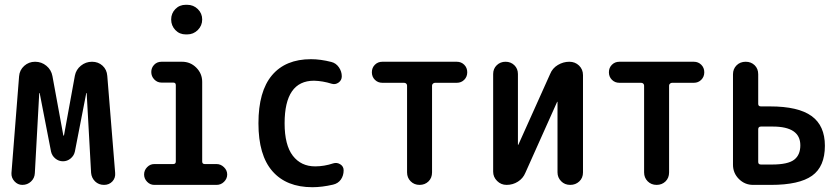

<svg xmlns="http://www.w3.org/2000/svg" viewBox="-20 -780 3540 810"><path d="M74.2 0Q54.7 0 41 -15.1Q27.3 -30.3 28.3 -49.8L60.5 -458Q62.5 -484.4 82 -502Q101.6 -519.5 127.9 -519.5Q155.3 -519.5 175.8 -502.4Q196.3 -485.4 201.2 -459L247.1 -209Q247.1 -208 248 -208Q250 -208 250 -209L295.9 -460.9Q300.8 -486.3 321.3 -502.9Q341.8 -519.5 368.2 -519.5Q394.5 -519.5 412.6 -502.9Q430.7 -486.3 432.6 -460L465.8 -50.8Q467.8 -29.3 454.1 -14.6Q440.4 0 418.9 0Q396.5 0 381.3 -14.6Q366.2 -29.3 364.3 -50.8L345.7 -386.7Q345.7 -387.7 344.7 -387.7Q343.8 -387.7 343.8 -386.7L295.9 -140.6Q292 -123 277.8 -111.3Q263.7 -99.6 245.6 -99.6Q227.5 -99.6 213.4 -111.3Q199.2 -123 195.3 -140.6L147.5 -386.7Q147.5 -387.7 146.5 -387.7Q145.5 -387.7 145.5 -386.7L127 -49.8Q126 -28.3 110.8 -14.2Q95.7 0 74.2 0Z M763.7 -759.8H769.5Q795.9 -759.8 814.5 -741.7Q833 -723.6 833 -697.8Q833 -671.9 814.5 -653.3Q795.9 -634.8 769.5 -634.8H763.7Q737.3 -634.8 719.7 -653.3Q702.1 -671.9 702.1 -697.8Q702.1 -723.6 719.7 -741.7Q737.3 -759.8 763.7 -759.8ZM630.9 0Q613.3 0 600.6 -13.2Q587.9 -26.4 587.9 -43.9Q587.9 -61.5 600.6 -74.7Q613.3 -87.9 630.9 -87.9H710.9Q721.7 -87.9 721.7 -98.6V-420.9Q721.7 -431.6 710.9 -431.6H661.1Q643.6 -431.6 630.9 -444.8Q618.2 -458 618.2 -476.1Q618.2 -494.1 630.4 -506.8Q642.6 -519.5 661.1 -519.5H748Q783.2 -519.5 808.1 -494.6Q833 -469.7 833 -434.6V-98.6Q833 -87.9 843.8 -87.9H893.6Q911.1 -87.9 924.8 -74.7Q938.5 -61.5 938.5 -43.9Q938.5 -26.4 925.3 -13.2Q912.1 0 893.6 0Z M1297.9 9.8Q1188.5 9.8 1129.4 -57.6Q1070.3 -125 1070.3 -259.8Q1070.3 -394.5 1127.4 -462.4Q1184.6 -530.3 1292 -530.3Q1332 -530.3 1377.9 -518.6Q1397.5 -513.7 1409.7 -496.1Q1421.9 -478.5 1421.9 -458Q1421.9 -441.4 1408.2 -431.6Q1394.5 -421.9 1378.9 -426.8Q1341.8 -438.5 1304.7 -439.5Q1180.7 -439.5 1180.7 -259.8Q1180.7 -168 1215.3 -123Q1250 -78.1 1309.6 -78.1Q1347.7 -78.1 1385.7 -90.8Q1401.4 -95.7 1415.5 -86.9Q1429.7 -78.1 1429.7 -61.5Q1429.7 -39.1 1418 -22.5Q1406.2 -5.9 1384.8 -1Q1337.9 9.8 1297.9 9.8Z M1592.8 -430.7Q1574.2 -430.7 1561.5 -443.4Q1548.8 -456.1 1548.8 -475.1Q1548.8 -494.1 1561.5 -506.8Q1574.2 -519.5 1592.8 -519.5H1907.2Q1925.8 -519.5 1938.5 -506.8Q1951.2 -494.1 1951.2 -475.1Q1951.2 -456.1 1938.5 -443.4Q1925.8 -430.7 1907.2 -430.7H1815.4Q1810.5 -430.7 1806.6 -427.2Q1802.7 -423.8 1802.7 -418.9V-52.7Q1802.7 -29.3 1787.6 -14.6Q1772.5 0 1750 0Q1727.5 0 1712.4 -15.1Q1697.3 -30.3 1697.3 -52.7V-418.9Q1697.3 -423.8 1693.8 -427.2Q1690.4 -430.7 1684.6 -430.7Z M2117.2 0Q2093.8 0 2077.1 -16.6Q2060.5 -33.2 2060.5 -55.7V-467.8Q2060.5 -490.2 2075.7 -504.9Q2090.8 -519.5 2112.8 -519.5Q2134.8 -519.5 2149.9 -504.9Q2165 -490.2 2165 -467.8V-169.9Q2165 -168.9 2166 -168.9Q2167 -168.9 2167 -169.9L2300.8 -467.8Q2310.5 -492.2 2333.5 -505.9Q2356.4 -519.5 2381.8 -519.5Q2406.2 -519.5 2422.9 -503.4Q2439.5 -487.3 2439.5 -462.9V-52.7Q2439.5 -29.3 2423.8 -14.6Q2408.2 0 2385.7 0Q2362.3 0 2347.2 -15.6Q2332 -31.2 2332 -52.7V-349.6Q2332 -350.6 2331.1 -350.6Q2330.1 -350.6 2330.1 -349.6L2196.3 -50.8Q2186.5 -27.3 2165 -13.7Q2143.6 0 2117.2 0Z M2592.8 -430.7Q2574.2 -430.7 2561.5 -443.4Q2548.8 -456.1 2548.8 -475.1Q2548.8 -494.1 2561.5 -506.8Q2574.2 -519.5 2592.8 -519.5H2907.2Q2925.8 -519.5 2938.5 -506.8Q2951.2 -494.1 2951.2 -475.1Q2951.2 -456.1 2938.5 -443.4Q2925.8 -430.7 2907.2 -430.7H2815.4Q2810.5 -430.7 2806.6 -427.2Q2802.7 -423.8 2802.7 -418.9V-52.7Q2802.7 -29.3 2787.6 -14.6Q2772.5 0 2750 0Q2727.5 0 2712.4 -15.1Q2697.3 -30.3 2697.3 -52.7V-418.9Q2697.3 -423.8 2693.8 -427.2Q2690.4 -430.7 2684.6 -430.7Z M3178.7 -234.4V-96.7Q3178.7 -85.9 3190.4 -85.9H3236.3Q3303.7 -85.9 3330.1 -106Q3356.4 -126 3356.4 -167Q3356.4 -246.1 3240.2 -246.1H3190.4Q3178.7 -246.1 3178.7 -234.4ZM3157.2 0Q3122.1 0 3097.2 -24.9Q3072.3 -49.8 3072.3 -85V-466.8Q3072.3 -489.3 3087.4 -504.4Q3102.5 -519.5 3126 -519.5Q3148.4 -519.5 3163.6 -504.9Q3178.7 -490.2 3178.7 -466.8V-341.8Q3178.7 -331.1 3190.4 -331.1H3228.5Q3347.7 -331.1 3403.8 -290.5Q3460 -250 3460 -165Q3460 -77.1 3405.8 -38.6Q3351.6 0 3232.4 0Z"/></svg>

Font: Rounded-X Mgen+ 2m medium
Style: Regular
Weight: 500
Designer: [Source Han Sans]
Ryoko NISHIZUKA  (kana & ideographs); Paul D. Hunt (Latin, Greek & Cyrillic); Wenlong ZHANG  (bopomofo
Version: Version 1.059.20150602